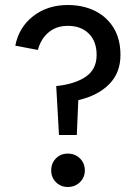

<svg xmlns="http://www.w3.org/2000/svg" viewBox="-20 -732 541 765"><path d="M215 -194 204 -389Q279 -397 322 -426.5Q365 -456 365 -513Q365 -567 334 -598Q303 -629 250 -629Q204 -629 173 -602.5Q142 -576 131 -533L41 -550Q55 -623 112 -667.5Q169 -712 250 -712Q311 -712 358.5 -688.5Q406 -665 433 -620.5Q460 -576 460 -513Q460 -442 415 -396.5Q370 -351 292 -333L286 -194ZM250 13Q222 13 203 -6Q184 -25 184 -53Q184 -82 203 -101Q222 -120 250 -120Q279 -120 298.5 -101Q318 -82 318 -53Q318 -25 298.5 -6Q279 13 250 13Z"/></svg>

Font: Zen Kaku Gothic New Medium
Style: Regular
Weight: 500
Designer: Yoshimichi Ohira
Foundry: Positype
Version: Version 1.002